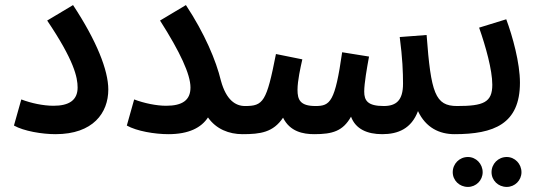

<svg xmlns="http://www.w3.org/2000/svg" viewBox="-20 -524 2125 757"><path d="M35 -29C74 -7 146 5 199 5C347 5 407 -79 407 -171C407 -247 361 -363 268 -504L166 -443C272 -286 286 -219 286 -179C286 -128 251 -107 191 -107C151 -107 103 -117 64 -132Z M635 -107C597 -107 548 -117 509 -132L480 -29C519 -7 590 5 644 5C725 5 774 -21 800 -61C832 -15 883 5 936 5C979 5 1001 -19 1001 -52C1001 -83 983 -106 946 -106C909 -106 872 -129 851 -206C832 -285 787 -392 713 -504L611 -443C690 -319 731 -231 731 -179C731 -129 699 -107 635 -107Z M936 5C1007 5 1057 -2 1096 -60C1123 -5 1175 5 1219 5C1291 5 1332 -7 1364 -64C1382 -15 1428 5 1487 5C1550 5 1602 -17 1628 -86C1659 -20 1713 5 1772 5C1816 5 1837 -19 1837 -52C1837 -83 1820 -106 1782 -106C1696 -106 1679 -157 1662 -386L1556 -378C1567 -294 1569 -240 1569 -194C1569 -128 1542 -106 1493 -106C1430 -106 1416 -127 1416 -163C1416 -195 1427 -258 1435 -301L1329 -318C1301 -122 1282 -106 1224 -106C1163 -106 1153 -131 1153 -170C1153 -206 1165 -259 1172 -290L1068 -311C1031 -122 1018 -106 946 -106Z M1978 213C2010 213 2036 187 2036 155C2036 122 2010 95 1978 95C1944 95 1918 122 1918 155C1918 187 1944 213 1978 213ZM1825 213C1857 213 1883 187 1883 155C1883 122 1857 95 1825 95C1791 95 1765 122 1765 155C1765 187 1791 213 1825 213Z M1772 5C1927 5 2030 -35 2030 -198C2030 -276 2001 -381 1976 -448L1869 -415C1895 -341 1921 -248 1921 -190C1921 -120 1886 -106 1782 -106Z"/></svg>

Font: Noto Sans Arabic Cond SemBd
Style: Regular
Weight: 600
Width: 3
Designer: Monotype Design Team, Nadine Chahine, Nizar Qandah and Khaled Hosny
Foundry: Monotype Imaging Inc.
Version: Version 2.012